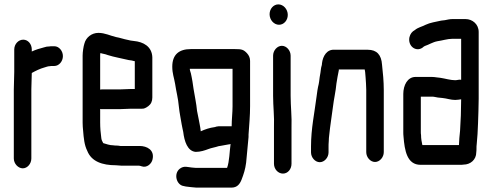

<svg xmlns="http://www.w3.org/2000/svg" viewBox="-20 -702 2250 876"><path d="M45 -476V-374C45 -349 43 -318 43 -293V21C43 45 63 66 84 66C105 66 123 45 123 21V-295C123 -318 125 -347 125 -369C141 -378 163 -389 182 -394C190 -396 198 -400 207 -400C211 -401 216 -401 220 -401H228C249 -401 267 -422 267 -446C267 -470 249 -491 228 -491H220C214 -491 209 -491 204 -490C197 -490 189 -489 181 -486C161 -481 142 -475 125 -467V-476C125 -501 108 -521 86 -521C64 -521 45 -501 45 -476Z M525 -294H445C442 -294 440 -294 437 -293V-449C437 -451 437 -455 438 -460C450 -456 459 -456 471 -451C502 -441 535 -436 567 -428L581 -426C584 -425 589 -424 593 -423H595V-296H578C567 -296 538 -294 525 -294ZM578 -206H626C636 -205 645 -209 657 -218C669 -227 675 -240 675 -257V-441C673 -490 634 -511 591 -515L576 -517C572 -518 567 -519 563 -520C546 -523 527 -530 509 -533C483 -539 459 -552 429 -552C398 -552 372 -531 365 -503C361 -491 357 -465 357 -449V-142C357 -129 358 -118 359 -108C362 -70 365 -40 378 -14C397 35 447 52 509 52C518 52 527 54 536 54H615C619 54 623 56 627 57C650 65 672 45 676 25C686 -18 650 -36 617 -36H529C523 -37 517 -38 510 -38C507 -38 502 -38 497 -39C480 -39 465 -45 451 -49C448 -54 442 -65 442 -74C439 -96 437 -118 437 -143V-205C440 -204 442 -204 445 -204H525C538 -204 566 -206 578 -206Z M1037 -126H978L965 -124C964 -123 962 -122 959 -122C936 -119 916 -112 896 -103C894 -116 894 -122 891 -135L887 -156C884 -170 882 -179 879 -196C876 -230 868 -265 863 -297L858 -331C855 -344 854 -357 851 -367C848 -378 846 -381 846 -388H1041V-217C1041 -187 1037 -158 1037 -126ZM1121 -218V-424C1121 -438 1116 -449 1107 -459C1091 -476 1082 -478 1053 -478H850C798 -478 766 -454 766 -398C766 -366 774 -349 779 -319C784 -284 793 -253 796 -216C799 -186 805 -160 809 -134L813 -114L816 -100C821 -58 835 -12 873 -9C895 -9 915 -16 931 -22C943 -27 963 -30 977 -35L989 -37C1000 -39 1012 -41 1022 -43C1025 -43 1029 -44 1032 -45C1027 -10 1027 34 1016 64H874C866 64 844 61 838 60L829 59C819 58 809 61 800 68C771 91 785 143 819 147L828 149C838 150 866 154 876 154H1036C1062 154 1074 138 1082 118C1092 92 1099 71 1103 40C1107 0 1110 -36 1114 -77V-88C1117 -133 1121 -173 1121 -218Z M1226 -448V-265C1226 -217 1232 -170 1230 -123V45C1230 70 1249 90 1271 90C1293 90 1310 70 1310 45V-121C1312 -168 1306 -217 1306 -265V-448C1306 -472 1287 -493 1266 -493C1245 -493 1226 -472 1226 -448ZM1210 -637C1210 -611 1230 -589 1253 -589C1275 -589 1293 -609 1293 -634C1293 -660 1273 -682 1250 -682C1228 -682 1210 -662 1210 -637Z M1479 -7V-34C1479 -39 1479 -47 1480 -58C1480 -68 1481 -77 1482 -85C1486 -126 1494 -174 1499 -214C1503 -249 1512 -286 1515 -321C1518 -342 1522 -362 1526 -382C1526 -383 1525 -384 1526 -385H1644C1645 -383 1645 -375 1646 -373L1648 -349C1649 -331 1651 -312 1651 -292V-8C1651 16 1670 37 1691 37C1712 37 1731 16 1731 -8V-291C1731 -331 1727 -371 1723 -407C1720 -452 1699 -475 1658 -475H1507C1472 -478 1453 -447 1449 -413C1449 -411 1449 -408 1448 -404C1444 -392 1444 -382 1442 -370C1440 -357 1437 -344 1436 -330L1434 -318C1430 -303 1426 -277 1424 -259C1415 -187 1399 -115 1399 -34V-7C1399 17 1418 38 1439 38C1460 38 1479 17 1479 -7Z M2057 -336C2035 -336 2010 -344 1989 -347L1972 -349C1965 -350 1958 -351 1950 -351H1876C1839 -351 1820 -313 1820 -273V-101C1820 -94 1820 -86 1821 -79C1826 -15 1837 50 1899 50H2078C2084 50 2091 50 2095 49C2126 49 2153 27 2153 -7C2154 -14 2154 -21 2154 -27C2154 -32 2154 -37 2155 -44C2158 -78 2160 -102 2161 -139C2162 -175 2164 -216 2164 -252V-556C2164 -592 2135 -615 2104 -615H2044C2032 -615 2020 -612 2010 -610L1993 -608C1967 -602 1943 -599 1922 -589C1905 -580 1887 -577 1873 -565C1860 -558 1852 -548 1848 -532C1840 -492 1877 -464 1907 -484C1910 -487 1914 -490 1918 -492C1937 -498 1954 -510 1976 -514C1998 -517 2022 -525 2044 -525H2084V-338C2074 -340 2067 -336 2057 -336ZM1901 -86C1900 -91 1900 -96 1900 -101V-261H1951C1954 -261 1958 -261 1962 -260L1978 -257C1984 -256 1991 -256 1998 -255C2019 -253 2036 -246 2057 -246C2068 -246 2075 -248 2084 -249C2084 -202 2082 -148 2079 -105C2077 -88 2074 -55 2074 -40H1907C1904 -55 1901 -68 1901 -86Z"/></svg>

Font: Electronic
Style: Circ
Weight: 900
Version: Version 1.011